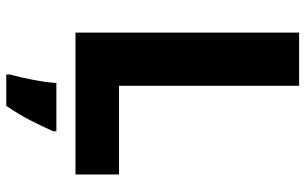

<svg xmlns="http://www.w3.org/2000/svg" viewBox="-201 -553 975 613"><g transform="rotate(90 286.5 -246.5)"><path d="M84 0V-714H254V-139H537V0ZM399 71Q383 108 364 144.5Q345 181 318 221H218V208Q227 177 235 134.5Q243 92 245 61H399Z"/></g></svg>

Font: Noto Sans Tamil ExtraBold
Style: Regular
Weight: 800
Designer: Jelle Bosma - Monotype Design Team
Foundry: Monotype Imaging Inc.
Version: Version 2.004; ttfautohint (v1.8.4.7-5d5b)